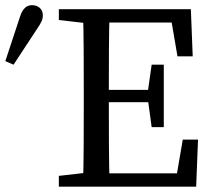

<svg xmlns="http://www.w3.org/2000/svg" viewBox="-53 -704 801 724"><path d="M168.9 0H310.1V-55.8H299.8L168.9 -40.8V0ZM259.9 0H360.4C357.4 -103 357.4 -207 357.4 -321.5V-359.3C357.4 -464.3 357.4 -568.3 360.4 -669.3H259.9C262.9 -566.3 262.9 -462.3 262.9 -359.3V-310C262.9 -205 262.9 -101 259.9 0ZM310.1 0H686.7L693.7 -177.7H636.2L609.3 -20.3L644.3 -50.3H310.1V0ZM310.1 -318.5H535.8V-365.2H310.1V-318.5ZM518.9 -224.5H564.6V-460.2H518.9L503.9 -354.8V-334.9L518.9 -224.5ZM168.9 -628.5 299.8 -613.5H310.1V-669.3H168.9V-628.5ZM616.2 -491.6H673.7L666.7 -669.3H310.1V-618.9H624.3L589.3 -648.9L616.2 -491.6ZM-32.9 -473.5 -1.9 -460.1 86.7 -595C103.1 -619.5 108.5 -629.9 108.5 -646.5C108.5 -669.1 92 -684.5 67.5 -684.5C49.7 -684.5 33.5 -674.1 23.4 -643.9L-32.9 -473.5Z"/></svg>

Font: Source Serif Variable
Style: Regular
Weight: 389
Designer: Frank Grießhammer
Foundry: Adobe Systems Incorporated
Version: Version 3.001;hotconv 1.0.111;makeotfexe 2.5.65597